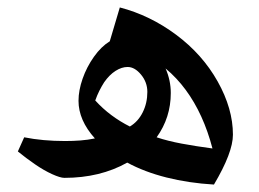

<svg xmlns="http://www.w3.org/2000/svg" viewBox="-20 -484 697 516"><path d="M555 12Q487 8 427.5 -7Q368 -22 322 -47Q249 -6 153 -6Q142 -6 120 -16Q98 -26 74 -42.5Q50 -59 28 -77L45 -115Q70 -110 97.5 -107.5Q125 -105 155 -105Q176 -105 196 -106.5Q216 -108 235 -112Q191 -161 191 -213Q191 -241 202 -272.5Q213 -304 232.5 -331.5Q252 -359 275 -373L302 -464Q383 -443 453.5 -390.5Q524 -338 565 -265Q606 -192 606 -122Q606 -74 555 12ZM329 -144Q351 -157 363.5 -182Q376 -207 376 -237Q376 -263 359 -283.5Q342 -304 323 -304Q307 -304 290.5 -293.5Q274 -283 260 -263Q253 -252 247 -240Q241 -228 236 -214Q256 -192 279.5 -174.5Q303 -157 329 -144ZM551 -85Q539 -131 521 -170.5Q503 -210 479 -242.5Q455 -275 425 -300Q439 -268 439 -234Q439 -168 401 -115Q431 -105 468.5 -98Q506 -91 551 -85Z"/></svg>

Font: Noto Naskh Arabic SemiBold
Style: Regular
Weight: 600
Designer: Monotype Design Team, David Williams, Mohamad Dakak and Nizar Qandah
Foundry: Monotype Imaging Inc.
Version: Version 2.016